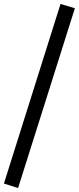

<svg xmlns="http://www.w3.org/2000/svg" viewBox="-53 -762 401 977"><path d="M39 195 -33 172 255 -742 328 -720Z"/></svg>

Font: Piazzolla
Style: Bold
Weight: 700
Designer: Juan Pablo del Peral
Foundry: Huerta Tipografica
Version: Version 1.330